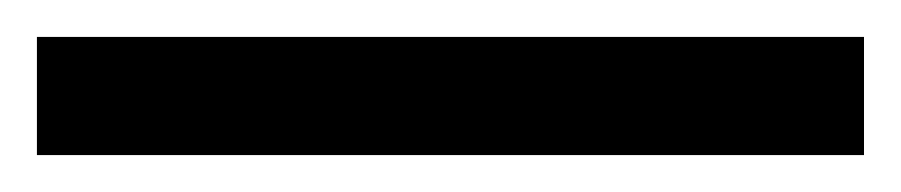

<svg xmlns="http://www.w3.org/2000/svg" viewBox="-22 -23 488 104"><path d="M-2 61V-3H446V61Z"/></svg>

Font: Noto Sans Telugu UI
Style: Regular
Weight: 400
Designer: Jelle Bosma - Monotype Design Team
Foundry: Monotype Imaging Inc.
Version: Version 2.006